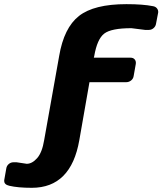

<svg xmlns="http://www.w3.org/2000/svg" viewBox="-120 -730 782 925"><path d="M579.1 -585.9 513.2 -594.2Q416 -594.2 382.1 -568.1Q348.1 -542 334 -460L332 -452.1H508.8Q522 -452.1 529.1 -443.6Q536.1 -435.1 534.2 -421.9L523.9 -363.8Q522 -350.6 511.5 -342.3Q501 -334 487.8 -334H311L262.2 -55.2Q222.2 174.8 33.2 174.8Q-33.7 174.8 -75.2 165Q-100.1 159.2 -99.6 141.6Q-100.1 138.2 -99.1 134.8L-89.8 82Q-87.9 68.8 -77.9 60.3Q-67.9 51.8 -55.2 51.8H-40L8.8 59.1Q34.7 59.1 58.8 32Q83 4.9 92.8 -55.2L165 -460Q188 -596.2 260.5 -653.1Q333 -710 488.8 -710Q568.8 -710 617.2 -700.2Q629.4 -698.2 636.2 -689.7Q643.1 -681.2 642.1 -669.9L631.8 -616.2Q629.9 -603 619.9 -594.5Q609.9 -585.9 597.2 -585.9Z"/></svg>

Font: Days One
Style: Regular
Weight: 400
Designer: Alexander Kalachev, Alexey Maslov, Jovanny Lemonad
Foundry: Alexander Kalachev, Alexey Maslov, Jovanny Lemonad
Version: Version 1.002